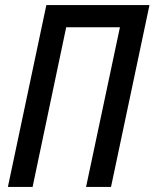

<svg xmlns="http://www.w3.org/2000/svg" viewBox="-20 -734 607 754"><path d="M11 0 162 -714H567L416 0H318L451 -627H240L108 0Z"/></svg>

Font: Noto Sans Condensed Medium
Style: Italic
Weight: 500
Width: 3
Italic angle: -12°
Designer: Monotype Design Team
Foundry: Monotype Imaging Inc.
Version: Version 2.013; ttfautohint (v1.8.4.7-5d5b)